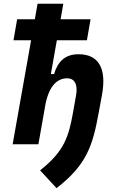

<svg xmlns="http://www.w3.org/2000/svg" viewBox="-20 -752 626 1001"><path d="M274.9 229C432.1 106.9 463.4 7.8 494.6 -164.6L511.7 -257.3C537.1 -396.5 493.7 -469.2 389.6 -469.2C319.8 -469.2 281.7 -432.1 261.7 -365.7H245.1L276.4 -542H433.1L452.1 -651.4H295.9L310.1 -732.4H175.8L161.6 -651.4H69.3L50.3 -542H142.1L45.9 0H180.2L218.3 -215.3C239.3 -309.1 281.2 -343.8 330.6 -343.8C367.7 -343.8 387.2 -313 376.5 -254.4L360.4 -163.6C338.4 -43 317.4 35.2 189 136.2Z"/></svg>

Font: Cascadia Code
Style: Bold Italic
Weight: 700
Italic angle: -10°
Monospace: yes
Designer: Aaron Bell
Foundry: Saja Typeworks
Version: Version 2404.023